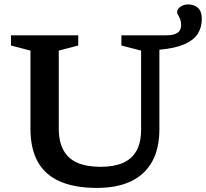

<svg xmlns="http://www.w3.org/2000/svg" viewBox="-20 -862 958 892"><path d="M821.5 -746Q821.5 -761.5 817 -772.8Q812.5 -784 807.8 -791.8Q803 -799.5 803 -804.5Q803 -820 818.5 -830.8Q834 -841.5 854.5 -841.5Q881 -841.5 899.2 -825.8Q917.5 -810 917.5 -773.5Q917.5 -735 898.8 -705.2Q880 -675.5 836.8 -656.5Q793.5 -637.5 720.5 -631V-262Q720.5 -172 686.8 -111.2Q653 -50.5 588.5 -19.8Q524 11 431 11Q328.5 11 259.8 -18.5Q191 -48 156.2 -109.2Q121.5 -170.5 121.5 -264V-627L31 -650.5V-698H343.5V-650.5L253 -627V-266Q253 -204.5 274.5 -164.8Q296 -125 339 -106Q382 -87 447 -87Q509 -87 551 -105.2Q593 -123.5 614.2 -161.8Q635.5 -200 635.5 -259.5V-627L544 -650.5V-698H750.5Q777.5 -698 793 -703.8Q808.5 -709.5 815 -720.2Q821.5 -731 821.5 -746Z"/></svg>

Font: Newsreader 9pt Medium
Style: Regular
Weight: 500
Designer: Hugues Gentile
Foundry: Production Type
Version: Version 1.003